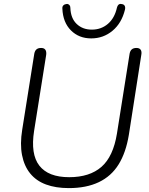

<svg xmlns="http://www.w3.org/2000/svg" viewBox="-20 -957 764 985"><path d="M333 8Q266 8 216 -10.5Q166 -29 135 -67Q104 -105 93 -161.5Q82 -218 94 -292L156 -682Q159 -697 167.5 -704Q176 -711 191 -711Q206 -711 212.5 -702Q219 -693 217 -676L155 -286Q136 -166 182 -107Q228 -48 335 -48Q440 -48 500.5 -101Q561 -154 580 -272L645 -682Q648 -697 656.5 -704Q665 -711 680 -711Q695 -711 701.5 -702Q708 -693 705 -676L641 -265Q626 -174 588.5 -113.5Q551 -53 487 -22.5Q423 8 333 8ZM448 -760Q385 -760 344 -801Q303 -842 300 -912Q299 -923 304.5 -929Q310 -935 319 -936Q325 -938 330 -935.5Q335 -933 338 -928.5Q341 -924 341 -916Q343 -863 373.5 -834Q404 -805 451 -805Q499 -805 533.5 -834.5Q568 -864 580 -918Q582 -925 585 -929.5Q588 -934 593 -936Q598 -938 605 -936Q615 -935 619.5 -927.5Q624 -920 621 -907Q604 -838 557 -799Q510 -760 448 -760Z"/></svg>

Font: Nunito ExtraLight Light
Style: Italic
Weight: 300
Italic angle: -9°
Version: Version 3.602